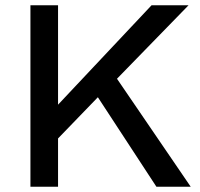

<svg xmlns="http://www.w3.org/2000/svg" viewBox="-20 -710 762 730"><path d="M95.7 0V-689.9H200.7V-312L556.2 -689.9H696.8L424.8 -410.6L705.1 0H574.7L352.1 -340.3L200.7 -183.6V0Z"/></svg>

Font: HK Grotesk SemiBold Legacy
Style: Regular
Weight: 600
Designer: Alfredo Marco Pradil
Foundry: Hanken Design Co.
Version: Version 2.022;PS 002.022;hotconv 1.0.88;makeotf.lib2.5.64775